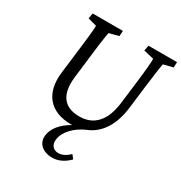

<svg xmlns="http://www.w3.org/2000/svg" viewBox="-214 -844 1189 1259"><g transform="rotate(30 380.0 -214.0)"><path d="M760 -690H544L536 -649L613 -631C615 -614 608 -536 596 -439L576 -276C559 -134 492 -61 382 -61C266 -61 213 -131 228 -267L251 -460C267 -595 274 -624 276 -631L347 -649L350 -690H121L114 -649L180 -631C181 -624 180 -592 164 -460L139 -254C118 -88 201 11 363 11H370C299 52 258 102 251 158C244 219 289 262 364 262C408 262 452 241 489 203L467 175C437 203 410 216 384 216C344 216 320 189 326 145C333 85 392 22 472 -11C563 -47 623 -141 639 -273L659 -439C672 -547 684 -624 686 -631L758 -649Z"/></g></svg>

Font: TPK Tissa Web
Style: Italic
Weight: 400
Italic angle: -7°
Designer: Jacques Le Bailly, Suppakit Chalermlarp | Katatrad Co.,Ltd.
Foundry: Jacques Le Bailly, Cadson Demak Co.,Ltd.
Version: Version 5.000;Glyphs 3.1.2 (3151)